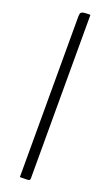

<svg xmlns="http://www.w3.org/2000/svg" viewBox="-146 -767 461 799"><g transform="rotate(20 84.0 -367.5)"><path d="M61 0V-712Q61 -724 65 -728.5Q69 -733 79 -734Q89 -735 106 -735V-12Q106 -6 104 -3.5Q102 -1 93 -0.5Q84 0 61 0Z"/></g></svg>

Font: Yanone Kaffeesatz Light
Style: Regular
Weight: 300
Designer: Yanone (Cyrillic: Daniel Pouzeot, Huerta Tipografica, and Cyreal)
Foundry: Yanone
Version: Version 2.003